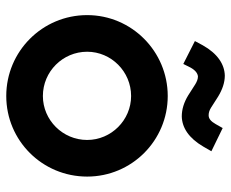

<svg xmlns="http://www.w3.org/2000/svg" viewBox="-84 -664 756 629"><g transform="rotate(90 294.5 -350.0)"><path d="M295 8C441 8 559 -110 559 -257C559 -403 441 -521 295 -521C149 -521 30 -403 30 -257C30 -110 149 8 295 8ZM295 -112C215 -112 150 -177 150 -257C150 -336 215 -401 295 -401C374 -401 439 -336 439 -257C439 -177 374 -112 295 -112ZM362 -567C399 -568 433 -590 461 -638L476 -664L400 -701L387 -678C378 -662 369 -655 358 -655C349 -655 341 -658 333 -663L297 -686C274 -700 251 -708 228 -708C191 -707 156 -684 129 -636L115 -610L190 -572L202 -596C211 -612 221 -619 231 -620C240 -620 249 -616 257 -611L293 -588C316 -574 339 -567 362 -567Z"/></g></svg>

Font: Lineal
Style: Bold
Weight: 700
Designer: Created by Frank Adebiaye with contributions from Anton Moglia & Ariel Martín Pérez
Created by Frank ADEBIAYE with FontF
Foundry: Velvetyne Type Foundry
Version: Version 2.000;Glyphs 3.2 (3227)